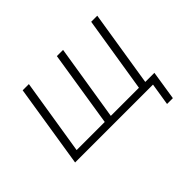

<svg xmlns="http://www.w3.org/2000/svg" viewBox="-130 -716 1072 1072"><g transform="rotate(-45 406.0 -180.0)"><path d="M655 132 676 0H61L139 -492H188L116 -43H338L409 -492H458L386 -43H608L680 -492H728L656 -41H728L701 132Z"/></g></svg>

Font: Nunito Sans 7pt SemiCondensed ExtraLight
Style: Italic
Weight: 250
Width: 4
Italic angle: -9°
Designer: Vernon Adams
Foundry: Vernon Adams
Version: Version 3.101;gftools[0.9.27]